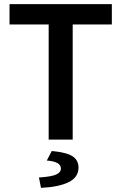

<svg xmlns="http://www.w3.org/2000/svg" viewBox="-20 -674 586 927"><path d="M215 0V-556H26V-654H520V-556H331V0ZM178 233 168 183Q229 179 251.5 168.5Q274 158 274 140Q274 123 257.5 113.5Q241 104 206 101L230 55Q303 62 331 81Q359 100 359 135Q359 182 311.5 205.5Q264 229 178 233Z"/></svg>

Font: Source Sans 3 SemiBold
Style: Regular
Weight: 600
Designer: Paul D. Hunt
Foundry: Adobe
Version: Version 3.046;hotconv 1.0.118;makeotfexe 2.5.65603